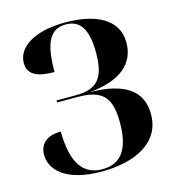

<svg xmlns="http://www.w3.org/2000/svg" viewBox="-109 -816 835 919"><g transform="rotate(-15 308.5 -356.5)"><path d="M283 11C444 11 581 -50 581 -194C581 -313 493 -370 323 -371C481 -384 556 -453 556 -555C556 -677 439 -724 298 -724C138 -724 56 -662 56 -587C56 -523 114 -508 187 -508C187 -652 219 -714 297 -714C370 -714 403 -660 403 -546C403 -422 364 -374 258 -374H161V-364H260C382 -364 427 -324 427 -193C427 -69 386 1 289 1C195 1 144 -66 142 -225C72 -225 36 -191 36 -138C36 -61 108 11 283 11Z"/></g></svg>

Font: Noto Serif Display
Style: Bold
Weight: 700
Designer: Monotype Design Team
Foundry: Monotype Imaging Inc.
Version: Version 2.009